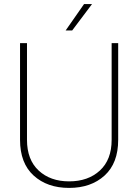

<svg xmlns="http://www.w3.org/2000/svg" viewBox="-20 -909 677 939"><path d="M333 -760H301L391 -889H430ZM318 10Q211 10 144.5 -50.5Q78 -111 78 -225V-698H112V-225Q112 -128 169 -75Q226 -22 318 -22Q411 -22 468.5 -75Q526 -128 526 -225V-698H558V-225Q558 -111 491.5 -50.5Q425 10 318 10Z"/></svg>

Font: Freesentation 1 Thin
Style: Regular
Weight: 250
Designer: glyphs from Roboto by Christian Robertson / Hangul glyphs from Noto Sans CJK(Source Han Sans) by Jang Soo-young and Kang
Foundry: PT&
Version: Version 2.001